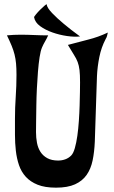

<svg xmlns="http://www.w3.org/2000/svg" viewBox="-20 -864 525 885"><path d="M293 -657Q340 -670 386.5 -681.5Q433 -693 477 -714Q475 -706 473.5 -699Q472 -692 467 -684Q447 -646 438 -601.5Q429 -557 427 -514Q424 -438 422 -362.5Q420 -287 417 -211Q415 -164 407 -125Q399 -86 379.5 -58Q360 -30 326 -14.5Q292 1 238 1Q187 1 153.5 -12.5Q120 -26 99 -49Q78 -72 67.5 -103Q57 -134 53 -169.5Q49 -205 49 -242.5Q49 -280 49 -317Q49 -368 52.5 -418Q56 -468 56 -519Q56 -549 54 -571Q52 -593 47 -613Q42 -633 33.5 -653.5Q25 -674 12 -701Q43 -704 74 -704Q106 -704 138 -702.5Q170 -701 202 -701Q196 -687 188 -673.5Q180 -660 174 -646Q167 -630 162.5 -600.5Q158 -571 155 -534Q152 -497 150 -456.5Q148 -416 147.5 -377.5Q147 -339 146.5 -307Q146 -275 146 -255Q146 -229 150.5 -205.5Q155 -182 166.5 -164Q178 -146 198 -135Q218 -124 248 -124Q265 -124 280.5 -129.5Q296 -135 308 -147Q318 -157 325 -181.5Q332 -206 336.5 -238Q341 -270 343.5 -306.5Q346 -343 347 -377Q348 -411 348.5 -439.5Q349 -468 349 -484Q349 -520 346.5 -541Q344 -562 338 -578Q332 -594 321 -611Q310 -628 293 -657ZM349 -696Q323 -693 288.5 -698Q254 -703 221.5 -714.5Q189 -726 165 -743.5Q141 -761 137 -785Q137 -787 145.5 -797.5Q154 -808 165 -819Q176 -830 185.5 -838Q195 -846 195 -844Q197 -828 220.5 -803.5Q244 -779 273 -755Q306 -727 349 -696Z"/></svg>

Font: Fette Mikado
Style: Regular
Weight: 400
Designer: Peter Wiegel
Foundry: Peter Wiegel
Version: Version 1.000